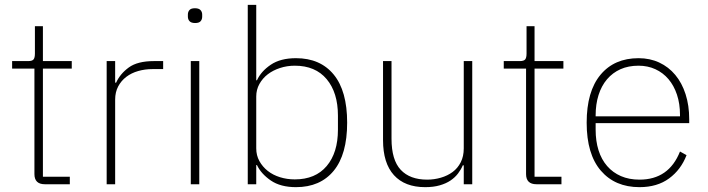

<svg xmlns="http://www.w3.org/2000/svg" viewBox="-20 -760 2920 792"><path d="M165 0Q122 0 122 -42V-477H30V-508H96Q113 -508 118.5 -515Q124 -522 124 -539V-652H157V-508H276V-477H157V-31H268V0Z M420 0V-508H455V-419H459Q475 -455 511 -481.5Q547 -508 615 -508H653V-475H609Q578 -475 550 -467Q522 -459 501 -443Q480 -427 467.5 -403.5Q455 -380 455 -349V0Z M785 -665Q769 -665 762 -672.5Q755 -680 755 -691V-700Q755 -711 761.5 -718.5Q768 -726 784 -726Q800 -726 807 -718.5Q814 -711 814 -700V-691Q814 -680 807.5 -672.5Q801 -665 785 -665ZM767 -508H802V0H767Z M1002 -740H1037V-429H1040Q1057 -466 1097 -493Q1137 -520 1201 -520Q1301 -520 1356.5 -452.5Q1412 -385 1412 -254Q1412 -123 1356.5 -55.5Q1301 12 1201 12Q1137 12 1097 -15.5Q1057 -43 1040 -79H1037V0H1002ZM1196 -20Q1281 -20 1327.5 -75Q1374 -130 1374 -225V-283Q1374 -378 1327.5 -433.5Q1281 -489 1196 -489Q1164 -489 1135 -479.5Q1106 -470 1084.5 -453.5Q1063 -437 1050 -413.5Q1037 -390 1037 -362V-148Q1037 -119 1050 -95.5Q1063 -72 1084.5 -55Q1106 -38 1135 -29Q1164 -20 1196 -20Z M1893 -78H1889Q1882 -61 1869.5 -44.5Q1857 -28 1838.5 -15.5Q1820 -3 1794 4.5Q1768 12 1734 12Q1650 12 1605 -37.5Q1560 -87 1560 -182V-508H1595V-188Q1595 -100 1633 -59.5Q1671 -19 1742 -19Q1771 -19 1798.5 -27Q1826 -35 1847 -50.5Q1868 -66 1880.5 -90.5Q1893 -115 1893 -148V-508H1928V0H1893Z M2193 0Q2150 0 2150 -42V-477H2058V-508H2124Q2141 -508 2146.5 -515Q2152 -522 2152 -539V-652H2185V-508H2304V-477H2185V-31H2296V0Z M2618 12Q2517 12 2458.5 -56Q2400 -124 2400 -254Q2400 -383 2457 -451.5Q2514 -520 2614 -520Q2661 -520 2699.5 -502Q2738 -484 2765.5 -451Q2793 -418 2808 -371.5Q2823 -325 2823 -268V-252H2437V-225Q2437 -178 2449 -140Q2461 -102 2484.5 -75Q2508 -48 2541.5 -33.5Q2575 -19 2618 -19Q2739 -19 2785 -135L2812 -120Q2789 -60 2740 -24Q2691 12 2618 12ZM2614 -489Q2572 -489 2539.5 -474.5Q2507 -460 2484 -433Q2461 -406 2449 -368Q2437 -330 2437 -284V-280H2785V-286Q2785 -332 2772.5 -369.5Q2760 -407 2737.5 -433.5Q2715 -460 2683.5 -474.5Q2652 -489 2614 -489Z"/></svg>

Font: IBM Plex Sans KR ExtraLight
Style: Regular
Weight: 200
Designer: Mike Abbink; Paul van der Laan; Pieter van Rosmalen; Wujin Sim; Chorong Kim; Dohee Lee;
Foundry: Sandoll Inc.
Version: Version 1.001